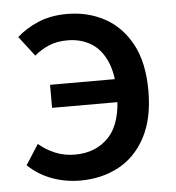

<svg xmlns="http://www.w3.org/2000/svg" viewBox="-46 -607 609 664"><g transform="rotate(-5 258.5 -275.0)"><path d="M207 14Q155 14 108 -3.5Q61 -21 26 -55L71 -125Q95 -104 127 -90.5Q159 -77 196 -77Q270 -77 314.5 -125Q359 -173 359 -275Q359 -343 339.5 -387Q320 -431 285 -452Q250 -473 204 -473Q167 -473 139 -461Q111 -449 89 -430L36 -499Q65 -526 109 -545Q153 -564 211 -564Q282 -564 340.5 -532.5Q399 -501 433.5 -437Q468 -373 468 -275Q468 -179 434 -114.5Q400 -50 341 -18Q282 14 207 14ZM131 -245V-325H418V-245Z"/></g></svg>

Font: Noto Sans KR Medium
Style: Regular
Weight: 500
Designer: Ryoko NISHIZUKA  (kana, bopomofo & ideographs); Paul D. Hunt (Latin, Greek & Cyrillic); Sandoll Communications , Soo-you
Foundry: Adobe
Version: Version 2.004-H2;hotconv 1.0.118;makeotfexe 2.5.65603